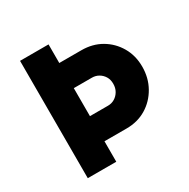

<svg xmlns="http://www.w3.org/2000/svg" viewBox="-158 -846 978 992"><g transform="rotate(-30 331.0 -350.0)"><path d="M88 0V-700H258V-589H390Q456 -589 507.5 -559Q559 -529 589.5 -477Q620 -425 620 -359Q620 -292 589.5 -238Q559 -184 507.5 -153Q456 -122 390 -122H258V0ZM258 -272H366Q388 -272 406 -283Q424 -294 435 -313Q446 -332 446 -357Q446 -382 435 -400Q424 -418 406 -428.5Q388 -439 366 -439H258Z"/></g></svg>

Font: Mach
Style: Bold
Weight: 700
Version: Version 1.002